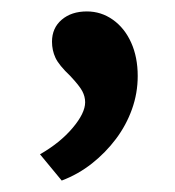

<svg xmlns="http://www.w3.org/2000/svg" viewBox="-20 -137 307 336"><path d="M50 133Q85 113 107 87Q129 61 129 42Q129 32 124 22.5Q119 13 103 -4Q83 -23 77 -36Q71 -49 71 -64Q71 -88 88 -102.5Q105 -117 132 -117Q157 -117 177.5 -102.5Q198 -88 209.5 -62.5Q221 -37 221 -4Q221 26 211 54Q201 82 183 106Q165 130 141 149Q117 168 88 179Z"/></svg>

Font: Our Lexend
Style: Regular
Weight: 400
Designer: Bonnie Shaver-Troup, Thomas Jockin
Foundry: Lexend
Version: Version 1.007